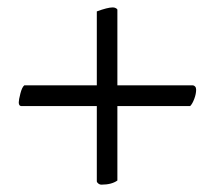

<svg xmlns="http://www.w3.org/2000/svg" viewBox="-20 -505 582 520"><path d="M30.8 -228Q30.8 -234.4 35.2 -251.7Q39.6 -269 45.9 -273.9H242.2V-474.1Q271.5 -484.9 285.2 -484.9Q289.6 -484.9 292.7 -483.4Q295.9 -481.9 296.9 -480.5L297.9 -479V-273.9H502Q505.4 -273.9 508.3 -270.8Q511.2 -267.6 511.2 -262.2Q511.2 -250.5 506.1 -237.1Q501 -223.6 495.1 -217.8H297.9V-16.1Q282.2 -4.9 254.9 -4.9Q250 -4.9 246.1 -8.1Q242.2 -11.2 242.2 -14.2V-217.8H37.1Q30.8 -218.3 30.8 -228Z"/></svg>

Font: Crimson
Style: Roman
Weight: 400
Version: Version 0.8